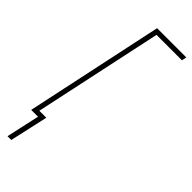

<svg xmlns="http://www.w3.org/2000/svg" viewBox="-290 -738 934 934"><g transform="rotate(45 177.5 -271.0)"><path d="M11 172H37L81 -25H33L175 -689H350L355 -714H154L2 0H49Z"/></g></svg>

Font: Noto Sans ExtraCondensed Thin
Style: Italic
Weight: 100
Width: 2
Italic angle: -12°
Designer: Monotype Design Team
Foundry: Monotype Imaging Inc.
Version: Version 2.013